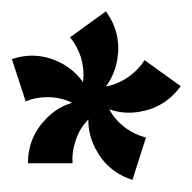

<svg xmlns="http://www.w3.org/2000/svg" viewBox="-20 -606 332 332"><path d="M119.6 -507.8Q113.3 -526.9 101.1 -541.5L163.1 -586.4Q189.9 -549.8 183.1 -504.9Q178.7 -477.1 163.1 -456.5Q184.6 -460.4 203.6 -474.1Q220.2 -486.3 230 -502L292.5 -457Q265.6 -419.9 220.7 -412.6Q193.4 -408.2 168.9 -417Q179.2 -397.9 197.8 -384.3Q214.4 -372.6 232.4 -368.2L209 -294.9Q165.5 -309.1 145 -349.1Q132.3 -373.5 132.8 -399.4Q117.2 -383.8 110.4 -361.8Q104 -342.3 105.5 -323.7H28.3Q28.3 -369.1 60.5 -401.4Q79.6 -420.9 104.5 -428.2Q85.4 -438 62 -438Q41.5 -438 24.4 -430.7L0.5 -503.9Q43.9 -518.1 84.5 -497.6Q108.9 -484.9 123.5 -463.9Q126.5 -485.4 119.6 -507.8Z"/></svg>

Font: NAYAKA
Style: Regular
Weight: 400
Designer: R.S. Wihananto
Foundry: R.S. Wihananto
Version: Version 1.92